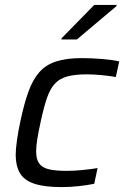

<svg xmlns="http://www.w3.org/2000/svg" viewBox="-20 -755 509 783"><path d="M232.1 8Q160.2 8 119 -6.1Q77.7 -20.3 60.9 -49.7Q44 -79.1 44 -123.6Q44 -145.2 49 -181.8Q54 -218.5 63.6 -262.7Q78.4 -332.5 96 -381.2Q113.6 -430 139.9 -460.1Q166.1 -490.2 207.8 -504.1Q249.6 -518 313.2 -518Q353.1 -518 395.1 -514.5Q437 -510.9 466.4 -504.8L452.3 -440.9Q429 -445.3 395.7 -448.5Q362.5 -451.8 334 -451.8Q285.9 -451.8 254.8 -443.4Q223.6 -435 203.9 -413.8Q184.1 -392.6 171.1 -354.2Q158 -315.7 145.2 -255.5Q136.8 -217 132.1 -188.1Q127.4 -159.3 127.4 -138.1Q127.4 -105.5 139.8 -88.3Q152.1 -71.1 179.6 -64.6Q207.1 -58.2 252.1 -58.2Q281.4 -58.2 316.8 -61.7Q352.2 -65.1 377.9 -69.6L364.4 -5.6Q338.6 -0.1 302.4 4Q266.2 8 232.1 8ZM230.3 -594.1 231.3 -599.1 364.2 -734.8H455.6L454.6 -729.8L293.6 -594.1Z"/></svg>

Font: Saira Thin
Style: Italic
Weight: 100
Italic angle: -12°
Designer: Hector Gatti with collaboration of the Omnibus-Type team
Foundry: Omnibus-Type
Version: Version 1.101